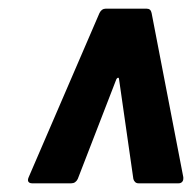

<svg xmlns="http://www.w3.org/2000/svg" viewBox="-20 -720 450 442"><path d="M46 -312 209 -690Q214 -700 223 -700H318Q327 -700 329 -690L402 -312V-309Q402 -304 399 -301Q396 -298 391 -298H299Q294 -298 291 -301Q288 -304 287 -308L254 -538Q254 -541 252 -541Q250 -541 248 -538L159 -308Q154 -298 144 -298H54Q48 -298 45.5 -301.5Q43 -305 46 -312Z"/></svg>

Font: Barlow Condensed
Style: Bold Italic
Weight: 700
Width: 3
Italic angle: -7°
Designer: Jeremy Tribby
Foundry: Tribby Type
Version: Version 1.408